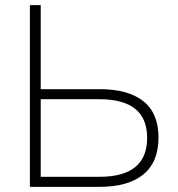

<svg xmlns="http://www.w3.org/2000/svg" viewBox="-20 -725 689 745"><path d="M96 0V-705H138V-379H367Q477 -379 536 -332.5Q595 -286 595 -191Q595 -96 536 -48Q477 0 367 0ZM138 -39H366Q551 -39 551 -190Q551 -340 366 -340H138Z"/></svg>

Font: Nunito Sans ExtraLight
Style: Regular
Weight: 200
Designer: Vernon Adams
Foundry: Vernon Adams
Version: Version 3.006; ttfautohint (v1.8.3)